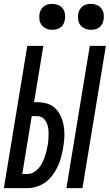

<svg xmlns="http://www.w3.org/2000/svg" viewBox="-29 -972 567 992"><path d="M314 0 435 -735H518L397 0ZM-9 0 112 -735H195L147 -444H163Q191 -444 216.5 -436Q242 -428 259.5 -409.5Q277 -391 287 -367Q297 -343 301 -316.5Q305 -290 303.5 -262.5Q302 -235 297 -207Q293 -183 286.5 -159Q280 -135 269 -111.5Q258 -88 242.5 -67Q227 -46 206 -30.5Q185 -15 160.5 -7.5Q136 0 112 0ZM86 -73H112Q128 -73 142.5 -80.5Q157 -88 168.5 -100.5Q180 -113 187.5 -127.5Q195 -142 200.5 -157Q206 -172 210 -187.5Q214 -203 217 -219Q220 -235 221 -250.5Q222 -266 222 -282Q222 -298 219.5 -313Q217 -328 210 -341.5Q203 -355 191 -363.5Q179 -372 163 -372H135ZM441 -818Q425 -818 410.5 -824Q396 -830 386.5 -842Q377 -854 375 -869.5Q373 -885 375 -901Q377 -912 383 -922.5Q389 -933 398.5 -940Q408 -947 419 -949.5Q430 -952 441 -952Q457 -952 471.5 -946Q486 -940 495 -928Q504 -916 506.5 -900.5Q509 -885 506 -869Q504 -858 498.5 -847.5Q493 -837 483 -830Q473 -823 462.5 -820.5Q452 -818 441 -818ZM241 -818Q225 -818 210.5 -824Q196 -830 186.5 -842Q177 -854 175 -869.5Q173 -885 175 -901Q177 -912 183 -922.5Q189 -933 198.5 -940Q208 -947 219 -949.5Q230 -952 241 -952Q257 -952 271.5 -946Q286 -940 295 -928Q304 -916 306.5 -900.5Q309 -885 306 -869Q304 -858 298.5 -847.5Q293 -837 283 -830Q273 -823 262.5 -820.5Q252 -818 241 -818Z"/></svg>

Font: Iosevka Term Curly Md Obl
Style: Regular
Weight: 500
Italic angle: -9°
Designer: Belleve Invis
Foundry: Belleve Invis
Version: Version 32.3.0